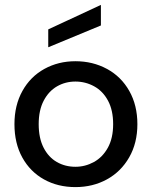

<svg xmlns="http://www.w3.org/2000/svg" viewBox="-20 -757 620 784"><path d="M39 -250Q39 -327 71.5 -385.5Q104 -444 161 -475.5Q218 -507 288 -507Q359 -507 417 -475.5Q475 -444 508 -385.5Q541 -327 541 -250Q541 -173 507.5 -114.5Q474 -56 416.5 -24.5Q359 7 288 7Q216 7 159.5 -24.5Q103 -56 71 -114Q39 -172 39 -250ZM442 -250Q442 -307 421 -346Q400 -385 364.5 -404.5Q329 -424 288 -424Q247 -424 213 -404.5Q179 -385 158.5 -346Q138 -307 138 -250Q138 -193 158 -154Q178 -115 212 -95.5Q246 -76 288 -76Q328 -76 363.5 -95.5Q399 -115 420.5 -154Q442 -193 442 -250ZM177 -637 392 -737V-653L177 -564Z"/></svg>

Font: AF Albert Sans Medium
Style: Regular
Weight: 500
Designer: Andreas Rasmussen
Foundry: a.Foundry
Version: Version 1.300;Glyphs 3.2 (3231)